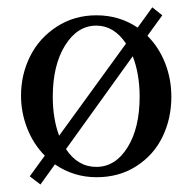

<svg xmlns="http://www.w3.org/2000/svg" viewBox="-20 -466 518 517"><path d="M88.9 30.8 60.1 8.8 100.6 -46.9Q69.8 -78.1 53.2 -120.6Q36.6 -163.1 36.6 -208.5Q36.6 -265.1 61 -314.2Q85.4 -363.3 132.6 -394Q179.7 -424.8 239.7 -424.8Q301.8 -424.8 350.6 -391.6L390.1 -446.3L417 -424.8L377 -369.6Q407.7 -338.9 424.6 -296.1Q441.4 -253.4 441.4 -205.6Q441.4 -146.5 417.5 -97.4Q393.6 -48.3 347.2 -18.6Q300.8 11.2 240.2 11.2Q178.2 11.2 127.9 -23.4ZM122.1 -205.6Q122.1 -146.5 139.2 -100.6L319.3 -348.6Q287.1 -397 239.3 -397Q188.5 -397 155.3 -343.8Q122.1 -290.5 122.1 -205.6ZM239.3 -16.6Q290.5 -16.6 323.2 -68.8Q356 -121.1 356 -205.6Q356 -266.6 337.4 -314.5L157.7 -64.5Q189.5 -16.6 239.3 -16.6Z"/></svg>

Font: Elstob 18pt
Style: Regular
Weight: 400
Designer: Peter S. Baker
Version: Version 1.015